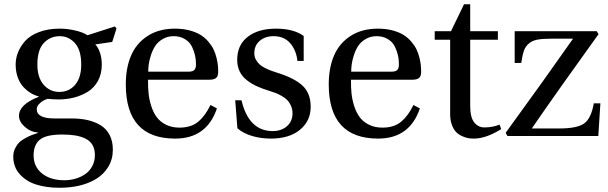

<svg xmlns="http://www.w3.org/2000/svg" viewBox="-20 -636 2846 898"><path d="M42 96.2Q42 75.7 50.5 58.3Q59.1 41 69.6 30.5Q80.1 20 98.6 10Q117.2 0 128.2 -4.2Q139.2 -8.3 157.2 -14.2V-16.1Q121.6 -19.5 95.2 -43.5Q68.8 -67.4 68.8 -94.2Q68.8 -147.5 161.1 -183.1V-185.1Q142.1 -189.9 124.5 -200.4Q106.9 -210.9 90.3 -228.3Q73.7 -245.6 63.5 -272.9Q53.2 -300.3 53.2 -334Q53.2 -363.8 64.5 -391.8Q75.7 -419.9 98.6 -445.3Q121.6 -470.7 163.3 -486.3Q205.1 -502 259.8 -502Q295.4 -502 332 -493.4Q368.7 -484.9 389.2 -471.2L517.1 -512.2L524.9 -502.9L504.9 -439.9L425.8 -428.2Q439 -415 447.5 -389.6Q456.1 -364.3 456.1 -334Q456.1 -290.5 438.2 -257.8Q420.4 -225.1 390.4 -206.8Q360.4 -188.5 325.9 -179.7Q291.5 -170.9 253.9 -170.9Q231.4 -170.9 203.1 -173.8Q193.8 -170.9 183.6 -165.8Q173.3 -160.6 162.6 -149.4Q151.9 -138.2 151.9 -125Q151.9 -82 234.9 -82H314.9Q356.4 -82 390.4 -74.2Q424.3 -66.4 451.2 -49.8Q478 -33.2 492.9 -4.2Q507.8 24.9 507.8 64Q507.8 108.9 486.6 144Q465.3 179.2 429.2 201.2Q360.8 242.2 257.8 242.2Q197.8 242.2 150.1 227.3Q102.5 212.4 72.3 178.7Q42 145 42 96.2ZM137.2 90.8Q137.2 144 176.8 175.5Q216.3 207 280.8 207Q308.1 207 333.3 199.7Q358.4 192.4 378.9 178.2Q399.4 164.1 411.6 140.9Q423.8 117.7 423.8 88.9Q423.8 61.5 412.6 42.2Q401.4 22.9 380.1 12.5Q358.9 2 332.3 -2.4Q305.7 -6.8 271 -6.8Q197.3 -6.8 168 16.1Q137.2 39.6 137.2 90.8ZM154.8 -334Q154.8 -273.4 184.1 -239.7Q213.4 -206.1 257.8 -206.1Q303.2 -206.1 331.5 -239.5Q359.9 -272.9 359.9 -334Q359.9 -401.4 330.6 -434.1Q301.3 -466.8 259.8 -466.8Q214.8 -466.8 184.8 -434.8Q154.8 -402.8 154.8 -334Z M568.4 -241.2Q568.4 -317.9 592.8 -375.5Q617.2 -433.1 669.9 -467.5Q722.7 -502 798.3 -502Q835.9 -502 866.9 -493.7Q897.9 -485.4 918.5 -472.4Q939 -459.5 954.6 -441.2Q970.2 -422.9 978.8 -405Q987.3 -387.2 992.4 -366.5Q997.6 -345.7 999 -330.8Q1000.5 -315.9 1000.5 -300.8Q1000.5 -278.3 990 -270.8Q979.5 -263.2 960.4 -263.2H672.4Q671.9 -229.5 674.8 -199.7Q677.7 -169.9 687.5 -139.6Q697.3 -109.4 713.1 -87.9Q729 -66.4 756.3 -52.7Q783.7 -39.1 819.3 -39.1Q874 -39.1 907.2 -66.9Q940.4 -94.7 964.4 -145L994.6 -128.9Q946.8 12.2 799.3 12.2Q568.4 12.2 568.4 -241.2ZM673.3 -300.8H862.3Q881.8 -300.8 889.2 -309.1Q896.5 -317.4 896.5 -333Q896.5 -347.7 894.8 -362.3Q893.1 -377 886.5 -396.7Q879.9 -416.5 869.4 -431.2Q858.9 -445.8 838.9 -456.3Q818.8 -466.8 792.5 -466.8Q763.2 -466.8 740.5 -453.1Q717.8 -439.5 705.6 -420.4Q693.4 -401.4 685.5 -376.7Q677.7 -352.1 675.5 -334Q673.3 -315.9 673.3 -300.8Z M1080.1 -167H1109.4Q1143.6 -22.9 1255.4 -22.9Q1295.9 -22.9 1322 -45.7Q1348.1 -68.4 1348.1 -106Q1348.1 -125.5 1340.8 -141.6Q1333.5 -157.7 1323.5 -168Q1313.5 -178.2 1297.1 -187.5Q1280.8 -196.8 1269 -201.2Q1257.3 -205.6 1240.2 -210.9Q1206.1 -221.2 1181.2 -232.7Q1156.2 -244.1 1134.3 -261.2Q1112.3 -278.3 1100.8 -302.2Q1089.4 -326.2 1089.4 -356Q1089.4 -425.8 1138.7 -463.9Q1188 -502 1271 -502Q1353 -502 1400.4 -467.8V-351.1H1371.1Q1365.7 -400.9 1337.4 -433.8Q1309.1 -466.8 1259.3 -466.8Q1220.7 -466.8 1195.1 -445.3Q1169.4 -423.8 1169.4 -386.2Q1169.4 -370.1 1177.2 -356.4Q1185.1 -342.8 1194.6 -334.2Q1204.1 -325.7 1221.4 -317.1Q1238.8 -308.6 1248.8 -305.2Q1258.8 -301.8 1276.4 -295.9Q1357.9 -270.5 1395.5 -234.9Q1433.1 -199.2 1433.1 -136.2Q1433.1 -70.8 1383.3 -29.3Q1333.5 12.2 1246.1 12.2Q1200.2 12.2 1158.4 -0.2Q1116.7 -12.7 1090.3 -36.1Z M1517.6 -241.2Q1517.6 -317.9 1542 -375.5Q1566.4 -433.1 1619.1 -467.5Q1671.9 -502 1747.6 -502Q1785.2 -502 1816.2 -493.7Q1847.2 -485.4 1867.7 -472.4Q1888.2 -459.5 1903.8 -441.2Q1919.4 -422.9 1928 -405Q1936.5 -387.2 1941.7 -366.5Q1946.8 -345.7 1948.2 -330.8Q1949.7 -315.9 1949.7 -300.8Q1949.7 -278.3 1939.2 -270.8Q1928.7 -263.2 1909.7 -263.2H1621.6Q1621.1 -229.5 1624 -199.7Q1627 -169.9 1636.7 -139.6Q1646.5 -109.4 1662.4 -87.9Q1678.2 -66.4 1705.6 -52.7Q1732.9 -39.1 1768.6 -39.1Q1823.2 -39.1 1856.4 -66.9Q1889.6 -94.7 1913.6 -145L1943.8 -128.9Q1896 12.2 1748.5 12.2Q1517.6 12.2 1517.6 -241.2ZM1622.6 -300.8H1811.5Q1831.1 -300.8 1838.4 -309.1Q1845.7 -317.4 1845.7 -333Q1845.7 -347.7 1844 -362.3Q1842.3 -377 1835.7 -396.7Q1829.1 -416.5 1818.6 -431.2Q1808.1 -445.8 1788.1 -456.3Q1768.1 -466.8 1741.7 -466.8Q1712.4 -466.8 1689.7 -453.1Q1667 -439.5 1654.8 -420.4Q1642.6 -401.4 1634.8 -376.7Q1627 -352.1 1624.8 -334Q1622.6 -315.9 1622.6 -300.8Z M2013.2 -450.2V-490.2H2089.4L2150.4 -616.2H2179.2V-490.2H2308.6V-450.2H2179.2V-140.1Q2179.2 -86.9 2198 -63.5Q2216.8 -40 2245.6 -40Q2284.2 -40 2316.4 -53.2L2324.2 -32.2Q2253.4 12.2 2196.3 12.2Q2183.6 12.2 2171.1 10.3Q2158.7 8.3 2142.3 1.2Q2126 -5.9 2114 -17.6Q2102.1 -29.3 2093.8 -51.3Q2085.4 -73.2 2085.4 -102.1V-450.2Z M2345.2 -15.1Q2524.4 -261.2 2660.2 -455.1H2560.1Q2518.1 -455.1 2493.9 -450.7Q2469.7 -446.3 2453.6 -432.6Q2437.5 -418.9 2430.4 -398.7Q2423.3 -378.4 2418 -341.8H2387.2V-490.2H2771L2779.3 -476.1Q2588.4 -211.4 2467.3 -35.2H2596.2Q2679.7 -35.2 2712.4 -58.8Q2745.1 -82.5 2757.3 -152.8H2788.1L2778.3 0H2353Z"/></svg>

Font: Heuristica
Style: Regular
Weight: 400
Version: Version 1.0.2